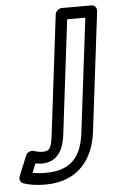

<svg xmlns="http://www.w3.org/2000/svg" viewBox="-66 -553 501 822"><g transform="rotate(-5 184.0 -142.5)"><path d="M190 27 250 -466H328L268 25C256 121 214 181 102 181C78 181 59 179 45 176L61 137C71 139 79 140 89 140C157 140 183 86 190 27ZM140 27C133 82 124 90 95 90C83 90 71 87 57 83C45 80 30 86 24 100L-11 186C-16 198 -11 213 1 217C23 225 54 231 96 231C239 231 304 137 318 25L381 -491C382 -502 374 -516 359 -516H231C220 -516 205 -506 203 -491Z"/></g></svg>

Font: Falling Sky
Style: ExtOuObl
Weight: 400
Designer: Paul D. Hunt
Foundry: Adobe Systems Incorporated
Version: Version 1.02